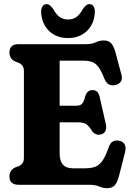

<svg xmlns="http://www.w3.org/2000/svg" viewBox="-20 -920 655 956"><path d="M27 -658.5Q27 -700 72.5 -700H406.5Q438.5 -700 456.5 -709.2Q474.5 -718.5 497.5 -718.5Q521.5 -718.5 533.8 -704.5Q546 -690.5 555 -659L585 -546.5Q590 -526.5 581.5 -513.8Q573 -501 556.5 -497Q539 -492.5 524.2 -498.8Q509.5 -505 500.5 -526.5Q485.5 -565 471.5 -584.8Q457.5 -604.5 439 -611.2Q420.5 -618 392.5 -618H277V-393.5H359.5Q378.5 -393.5 388 -402.8Q397.5 -412 403 -437Q409 -456 418.2 -463.8Q427.5 -471.5 440 -471.5Q468.5 -472 476 -438.5L506.5 -304Q516 -262 485.5 -251.5Q456 -241.5 436 -271Q422 -294 408.2 -302.5Q394.5 -311 365.5 -311H277V-155.5Q277 -82 342 -82H403.5Q435.5 -82 456 -90.5Q476.5 -99 491.8 -122Q507 -145 522 -189Q536 -227.5 575 -219Q594 -215 601.2 -199.5Q608.5 -184 602.5 -161.5L572 -42Q563.5 -11.5 551 2.8Q538.5 17 513 17Q492.5 17 473.8 8.5Q455 0 424 0H72.5Q27 0 27 -41.5Q27 -72 55 -86L75 -93.5Q99 -105 99 -133.5V-566.5Q99 -595 75 -606.5L55 -614Q27 -628 27 -658.5ZM318.5 -823Q344 -823 361.2 -836Q378.5 -849 393 -875.5Q409 -899.5 424.5 -899.5Q439 -899.5 446.5 -887Q454 -874.5 452 -855Q448 -798 411.2 -764.2Q374.5 -730.5 318.5 -730.5Q262.5 -730.5 226 -764.2Q189.5 -798 185 -855Q183.5 -874.5 191 -887Q198.5 -899.5 212.5 -899.5Q228 -899.5 244.5 -875.5Q259 -849 276.2 -836Q293.5 -823 318.5 -823Z"/></svg>

Font: Fraunces 144pt S100
Style: Bold
Weight: 700
Version: Version 1.000; ttfautohint (v1.8.3)